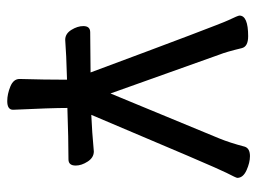

<svg xmlns="http://www.w3.org/2000/svg" viewBox="-110 -422 710 530"><g transform="rotate(90 245.0 -157.0)"><path d="M259 178Q240 178 219 169.5Q198 161 198 144Q200 75 200 13Q127 15 90 18Q73 18 62.5 1Q52 -16 52 -32Q52 -51 69 -51L180 -52Q48 -407 35.5 -433Q23 -459 23 -463Q23 -487 80 -487Q109 -487 113 -469Q123 -427 131 -407L238 -107L362 -407Q374 -436 385 -478Q390 -492 411 -492Q429 -492 450 -482.5Q471 -473 471 -457Q471 -454 457 -427Q443 -400 297 -54Q344 -56 398 -61Q415 -61 426 -44Q437 -27 437 -11Q437 9 420 9Q364 9 278 12Q278 56 283 162Q283 178 259 178Z"/></g></svg>

Font: LXGW WenKai TC
Style: Bold
Weight: 700
Designer: LXGW / Fontworks Inc.
Foundry: LXGW / Fontworks Inc.
Version: Version 1.330;April 28, 2024